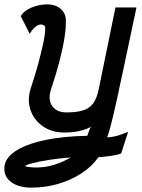

<svg xmlns="http://www.w3.org/2000/svg" viewBox="-29 -652 649 878"><path d="M115 206Q58 206 24 182Q-10 158 -9 118Q-9 74 38 41.5Q85 9 170.5 -10Q256 -29 370 -31Q373 -37 375 -44Q377 -51 380 -58.5Q383 -66 387 -72Q370 -63 350 -57Q330 -51 308.5 -48.5Q287 -46 265 -46Q208 -46 167 -74.5Q126 -103 110.5 -149Q95 -195 111 -246Q131 -306 145.5 -359.5Q160 -413 169 -455.5Q178 -498 178 -525Q177 -533 171.5 -536.5Q166 -540 158 -540Q145 -540 131.5 -528.5Q118 -517 107 -497L66 -578Q80 -603 115.5 -617.5Q151 -632 186 -632Q225 -632 249 -611Q273 -590 272 -556Q273 -524 265.5 -477Q258 -430 242.5 -370.5Q227 -311 203 -239Q190 -194 210.5 -166Q231 -138 275 -138Q322 -138 351.5 -147.5Q381 -157 397.5 -180Q414 -203 422 -242L499 -618H595Q564 -472 542.5 -369.5Q521 -267 506 -199Q491 -131 480.5 -89.5Q470 -48 461 -24Q481 -25 494.5 -28Q508 -31 522 -36Q536 -41 557 -49L525 50Q506 57 477.5 61Q449 65 421 67Q391 110 343 141Q295 172 236.5 189Q178 206 115 206ZM137 114Q180 114 220.5 101Q261 88 294 68Q240 72 193 79.5Q146 87 116.5 95Q87 103 86 108Q86 109 102 111.5Q118 114 137 114Z"/></svg>

Font: Victor Mono Thin
Style: Italic
Weight: 100
Italic angle: -12°
Monospace: yes
Designer: Rune Bjørnerås
Version: Version 1.561;gftools[0.9.30]